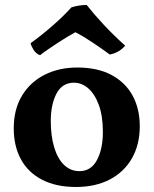

<svg xmlns="http://www.w3.org/2000/svg" viewBox="-20 -736 612 765"><path d="M282.7 9Q203.7 9 148 -19.7Q92.3 -48.4 63.6 -100.9Q34.8 -153.3 34.8 -224.3Q34.8 -301.2 68 -355.4Q101.1 -409.7 158.4 -438.4Q215.7 -467 287.4 -467Q369.4 -467 424.8 -437Q480.3 -407 508.6 -354.5Q536.9 -302.1 536.9 -233.2Q536.9 -160 505.8 -105.4Q474.7 -50.9 417.7 -21Q360.6 9 282.7 9ZM296.5 -54.1Q342.9 -54.1 366.4 -98.4Q389.9 -142.7 389.9 -210.2Q389.9 -273.8 373.8 -317.7Q357.6 -361.6 331.6 -384.1Q305.5 -406.5 274.8 -406.5Q227.8 -406.5 205 -362.9Q182.3 -319.3 182.3 -254.2Q182.3 -195.5 195.6 -150.1Q209 -104.7 234.8 -79.4Q260.6 -54.1 296.5 -54.1ZM139.5 -516Q123.6 -521.9 114.1 -537Q104.5 -552.2 101.9 -563.9Q142.5 -592.9 186.5 -631Q230.6 -669.2 264.6 -706.6Q277.8 -711.2 294.4 -713.7Q311 -716.3 325.3 -716.3Q354.4 -679.3 393 -637.9Q431.6 -596.5 478.6 -554.1Q468.4 -541.8 453.4 -532.4Q438.3 -522.9 417.3 -518.8Q387.4 -540.8 350.4 -565.7Q313.5 -590.6 280.4 -607.6Q267.9 -601 249 -589.6Q230.1 -578.2 209.4 -564.8Q188.8 -551.3 170.2 -538.4Q151.5 -525.5 139.5 -516Z"/></svg>

Font: Vollkorn
Style: Regular
Weight: 400
Designer: Friedrich Althausen
Foundry: Friedrich Althausen
Version: Version 5.001